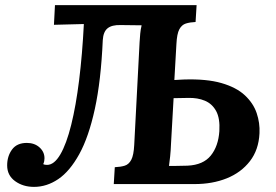

<svg xmlns="http://www.w3.org/2000/svg" viewBox="-20 -720 1079 751"><path d="M113 11Q70 11 39 -11.5Q8 -34 8 -73Q8 -109 27 -135Q46 -161 85 -161Q115 -161 134.5 -143.5Q154 -126 154 -101Q154 -96 153 -90Q152 -84 149 -78Q154 -75 164 -75Q192 -75 216 -116Q240 -157 258.5 -231.5Q277 -306 289.5 -406.5Q302 -507 308 -626L191 -623L195 -700H749L745 -634Q723 -633 707 -628Q691 -623 681.5 -605.5Q672 -588 670 -547L662 -407L698 -409Q788 -412 846.5 -395Q905 -378 938 -347Q971 -316 984 -277.5Q997 -239 995 -199Q992 -134 957.5 -89.5Q923 -45 867 -22.5Q811 0 741 0H425L429 -66Q452 -67 468 -72Q484 -77 493.5 -95Q503 -113 505 -153L526 -555Q527 -572 528.5 -588.5Q530 -605 534 -621L452 -622Q418 -623 401 -609.5Q384 -596 382 -563Q375 -404 351 -294Q327 -184 290 -117Q253 -50 208 -19.5Q163 11 113 11ZM641 -71Q653 -71 665.5 -71Q678 -71 690 -71.5Q702 -72 714 -72Q775 -75 804.5 -111.5Q834 -148 838 -207Q841 -257 825.5 -285.5Q810 -314 781.5 -326Q753 -338 716 -337Q702 -337 687.5 -336.5Q673 -336 659 -336L649 -159Q648 -132 645.5 -108Q643 -84 641 -71Z"/></svg>

Font: Lora
Style: Bold Italic
Weight: 700
Italic angle: -3°
Designer: Olga Karpushina, Alexei Vanyashin (Cyrillic)
Foundry: Cyreal
Version: Version 3.004